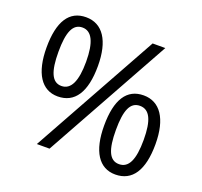

<svg xmlns="http://www.w3.org/2000/svg" viewBox="-126 -868 1076 1022"><g transform="rotate(20 411.5 -357.0)"><path d="M118.2 -501C118.2 -611.8 140.6 -666 194.8 -666C248 -666 274.9 -610.8 274.9 -501C274.9 -390.1 248 -335 194.8 -335C140.6 -335 118.2 -390.1 118.2 -501ZM341.8 -501C341.8 -643.6 289.1 -724.1 194.8 -724.1C99.6 -724.1 50.8 -648.9 50.8 -501C50.8 -356 103.5 -275.9 194.8 -275.9C291 -275.9 341.8 -352.5 341.8 -501ZM547.9 -214.8C547.9 -326.2 570.3 -378.9 625 -378.9C679.7 -378.9 705.1 -326.2 705.1 -214.8C705.1 -102.1 679.7 -48.8 625 -48.8C570.3 -48.8 547.9 -103.5 547.9 -214.8ZM772 -214.8C772 -359.4 717.3 -438 625 -438C529.8 -438 481 -362.8 481 -214.8C481 -70.3 532.7 9.8 625 9.8C721.2 9.8 772 -66.9 772 -214.8ZM574.2 -713.9 178.2 0H250L646 -713.9Z"/></g></svg>

Font: Sahel
Style: Regular
Weight: 400
Foundry: Saber Rastikerdar (saber.rastikerdar@gmail.com)
Version: Version 3.4.0